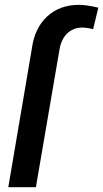

<svg xmlns="http://www.w3.org/2000/svg" viewBox="-20 -782 431 802"><path d="M14.6 0 112.8 -577.6Q124 -664.1 177.2 -713.4Q230.5 -762.7 313.5 -761.7Q342.8 -761.2 390.6 -750L369.1 -660.2Q347.7 -666 325.7 -667Q286.6 -667 261.2 -642.8Q235.8 -618.7 228.5 -575.2L129.9 0Z"/></svg>

Font: Roboto Medium
Style: Italic
Weight: 500
Italic angle: -12°
Designer: Google
Version: Version 2.134; 2016